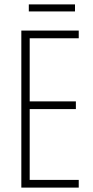

<svg xmlns="http://www.w3.org/2000/svg" viewBox="-20 -853 425 873"><path d="M338 0H77V-714H338V-679H115V-392H325V-357H115V-35H338ZM321 -833V-801H111V-833Z"/></svg>

Font: Noto Sans Lao ExtraCondensed ExtraLight
Style: Regular
Weight: 200
Width: 2
Designer: Monotype Design Team
Foundry: Monotype Imaging Inc.
Version: Version 2.003; ttfautohint (v1.8.4.7-5d5b)